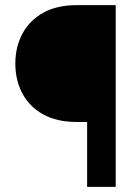

<svg xmlns="http://www.w3.org/2000/svg" viewBox="-20 -731 529 751"><path d="M432.6 0H320.8V-253.9H280.3Q202.6 -253.9 149.2 -283.4Q95.7 -313 67.9 -364.7Q40 -416.5 40 -482.4Q40 -547.9 67.9 -599.6Q95.7 -651.4 149.2 -681.2Q202.6 -710.9 280.3 -710.9H432.6Z"/></svg>

Font: Vazirmatn FD Black
Style: Regular
Weight: 900
Designer: Saber Rastikerdar
Foundry: Saber Rastikerdar
Version: Version 33.003